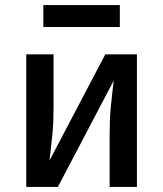

<svg xmlns="http://www.w3.org/2000/svg" viewBox="-20 -733 640 753"><path d="M83 0V-520H190V-312Q190 -286 189 -259.5Q188 -233 185.5 -207Q183 -181 180 -155Q177 -129 174 -103L393 -520H517V0H410V-208Q410 -234 411 -260.5Q412 -287 414.5 -313Q417 -339 420 -365Q423 -391 426 -417L207 0ZM150 -627V-713H450V-627Z"/></svg>

Font: Zed Mono Semibold Extended
Style: Regular
Weight: 600
Width: 7
Monospace: yes
Designer: Belleve Invis
Foundry: Belleve Invis
Version: Version 1.0.0; ttfautohint (v1.8.4)